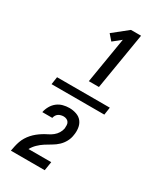

<svg xmlns="http://www.w3.org/2000/svg" viewBox="-248 -932 996 1185"><g transform="rotate(30 250.0 -340.0)"><path d="M434 -313H58L66 -367H442ZM248 -444 302 -770 246 -725 211 -765 315 -848H387L320 -444ZM46 168V167Q49 150 53 132Q57 114 63 97Q69 80 79 63.5Q89 47 102 32.5Q115 18 130 6Q145 -6 161 -16Q177 -26 194.5 -34.5Q212 -43 227 -55Q242 -67 252 -83.5Q262 -100 265 -117V-118Q266 -129 265.5 -140.5Q265 -152 259.5 -160.5Q254 -169 244 -173.5Q234 -178 223 -178Q214 -178 204 -175.5Q194 -173 186 -167.5Q178 -162 173 -153.5Q168 -145 166 -135H95Q99 -157 111 -178.5Q123 -200 141.5 -214.5Q160 -229 182.5 -235Q205 -241 228 -241Q254 -241 278.5 -232.5Q303 -224 317.5 -205Q332 -186 335.5 -160Q339 -134 334 -108Q331 -85 319 -62.5Q307 -40 288.5 -22.5Q270 -5 248 7.5Q226 20 205 33.5Q184 47 165.5 65Q147 83 135 105H297L287 168Z"/></g></svg>

Font: Iosevka Medium
Style: Italic
Weight: 500
Italic angle: -9°
Monospace: yes
Designer: Belleve Invis
Foundry: Belleve Invis
Version: Version 32.5.0; ttfautohint (v1.8.4)